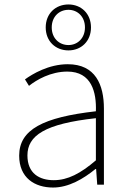

<svg xmlns="http://www.w3.org/2000/svg" viewBox="-20 -828 576 861"><path d="M218 13C288 13 354 -26 408 -70H411L416 0H446V-341C446 -448 408 -540 284 -540C198 -540 125 -496 92 -472L110 -443C144 -470 207 -507 282 -507C391 -507 413 -414 410 -329C173 -302 66 -247 66 -130C66 -30 136 13 218 13ZM221 -20C157 -20 103 -50 103 -131C103 -220 181 -273 410 -298V-109C341 -50 284 -20 221 -20ZM287 -602C344 -602 388 -643 388 -705C388 -767 344 -808 287 -808C229 -808 185 -767 185 -705C185 -643 229 -602 287 -602ZM287 -626C245 -626 212 -657 212 -705C212 -753 245 -784 287 -784C328 -784 361 -753 361 -705C361 -657 328 -626 287 -626Z"/></svg>

Font: Source Han Sans JP VF
Style: Regular
Weight: 250
Designer: Ryoko NISHIZUKA 西塚涼子 (kana, bopomofo & ideographs); Paul D. Hunt (Latin, Greek & Cyrillic); Sandoll Communications 산돌커뮤니
Foundry: Adobe
Version: Version 2.004;hotconv 1.0.118;makeotfexe 2.5.65603